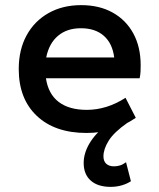

<svg xmlns="http://www.w3.org/2000/svg" viewBox="-20 -506 620 748"><path d="M411 222Q361 222 333.5 197.5Q306 173 306 129Q306 92 327.5 54.5Q349 17 398 -24L477 -28Q424 9 403.5 42Q383 75 383 103Q383 122 394 132Q405 142 424 142Q436 142 447.5 138.5Q459 135 471 126L490 200Q475 210 454.5 216Q434 222 411 222ZM317 12Q194 12 123.5 -54.5Q53 -121 53 -237Q53 -312 83.5 -368Q114 -424 169 -455Q224 -486 296 -486Q367 -486 419 -457Q471 -428 499.5 -375.5Q528 -323 528 -252Q528 -240 527.5 -227.5Q527 -215 524 -201H159Q168 -140 208.5 -109Q249 -78 318 -78Q396 -78 469 -125L509 -47Q463 -16 417 -2Q371 12 317 12ZM160 -282H425Q418 -337 384.5 -366.5Q351 -396 295 -396Q241 -396 206 -366.5Q171 -337 160 -282Z"/></svg>

Font: Sometype Mono SemiBold
Style: Regular
Weight: 600
Designer: Ryoichi Tsunekawa
Foundry: Dharma Type
Version: Version 1.001